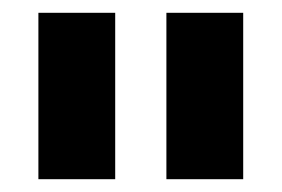

<svg xmlns="http://www.w3.org/2000/svg" viewBox="-20 -720 440 300"><path d="M240 -700H360V-440H240ZM40 -700H160V-440H40Z"/></svg>

Font: PT Root UI Web Bold
Style: Regular
Weight: 700
Designer: Vitaly Kuzmin
Foundry: ParaType Ltd.
Version: Version 1.000W